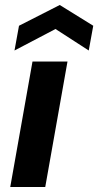

<svg xmlns="http://www.w3.org/2000/svg" viewBox="-20 -748 393 768"><path d="M21 0 110 -502H250L161 0ZM38 -546 56 -645 219 -728 353 -645 335 -546 202 -632Z"/></svg>

Font: DM Sans 16pt ExtraBold
Style: Italic
Weight: 800
Italic angle: -10°
Version: Version 4.004;gftools[0.9.30]